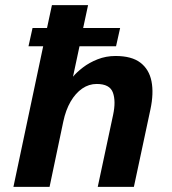

<svg xmlns="http://www.w3.org/2000/svg" viewBox="-20 -728 672 748"><path d="M32.3 0 148.2 -547.7H91L106.8 -619H163.2L182.3 -708H323.1L304 -619H448L432.1 -547.7H289.7L264.4 -429.2Q278.6 -446.4 303.1 -465.2Q327.5 -484 360.3 -497Q393 -509.9 430.1 -509.9Q492.9 -509.9 526.9 -483.9Q561 -457.8 570.2 -411.3Q579.4 -364.7 566.1 -302L501.6 0H360.8L420.7 -280.8Q432 -333.5 419.9 -367.2Q407.8 -400.9 356.7 -400.9Q326.4 -400.9 300.4 -383.1Q274.4 -365.3 255.2 -332.4Q236 -299.5 226.4 -253.5L173.1 0Z"/></svg>

Font: Atkinson Hyperlegible Mono ExtraLight
Style: Italic
Weight: 200
Italic angle: -12°
Monospace: yes
Designer: Elliott Scott, Megan Eiswerth, Linus Boman, Theodore Petrosky, Letters from Sweden
Foundry: Applied Design Works, Letters from Sweden
Version: Version 2.001